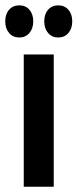

<svg xmlns="http://www.w3.org/2000/svg" viewBox="-24 -706 293 726"><path d="M65.8 0V-500H179.2V0ZM195.8 -564.2Q172.5 -564.2 157.9 -581.2Q143.3 -598.3 143.3 -625Q143.3 -652.5 157.9 -669.2Q172.5 -685.8 195.8 -685.8Q220 -685.8 234.6 -669.2Q249.2 -652.5 249.2 -625Q249.2 -598.3 234.6 -581.2Q220 -564.2 195.8 -564.2ZM49.2 -564.2Q25 -564.2 10.4 -581.2Q-4.2 -598.3 -4.2 -625Q-4.2 -652.5 10.4 -669.2Q25 -685.8 49.2 -685.8Q72.5 -685.8 87.1 -669.2Q101.7 -652.5 101.7 -625Q101.7 -598.3 87.1 -581.2Q72.5 -564.2 49.2 -564.2Z"/></svg>

Font: Funnel Display Light Medium
Style: Regular
Weight: 500
Version: Version 1.000